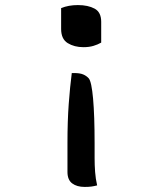

<svg xmlns="http://www.w3.org/2000/svg" viewBox="-20 -565 640 757"><path d="M221 -533Q250 -545 287 -545Q327 -545 353 -531Q379 -517 379 -479V-397Q365 -389 348 -384Q331 -379 309 -379Q273 -379 247 -395Q221 -411 221 -451ZM263 -277H272Q295 -277 308 -271.5Q321 -266 330 -256Q341 -243 347 -176Q353 -109 353 0V58Q353 86 355 113Q357 140 363 166Q351 169 340.5 170.5Q330 172 314 172Q283 172 264.5 158Q246 144 246 113V-2Q246 -88 251 -155.5Q256 -223 263 -277Z"/></svg>

Font: Recursive Mn Csl St
Style: Regular
Weight: 400
Monospace: yes
Version: Version 1.079;hotconv 1.0.112;makeotfexe 2.5.65598; ttfautoh